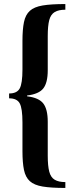

<svg xmlns="http://www.w3.org/2000/svg" viewBox="-20 -807 344 949"><path d="M303 122Q233 122 191 115Q149 108 127.5 88.5Q106 69 98.5 33Q91 -3 91 -60V-202Q91 -271 77.5 -296Q64 -321 25 -321V-345Q64 -345 77.5 -370Q91 -395 91 -463V-605Q91 -662 98.5 -698Q106 -734 127.5 -753.5Q149 -773 191 -780Q233 -787 303 -787V-759Q270 -759 250.5 -747.5Q231 -736 223.5 -708Q216 -680 216 -629V-460Q216 -398 194 -370Q172 -342 114 -335V-331Q172 -324 194 -295.5Q216 -267 216 -205V-37Q216 13 223.5 41.5Q231 70 250.5 81.5Q270 93 303 93Z"/></svg>

Font: Libre Bodoni SemiBold
Style: Regular
Weight: 600
Designer: Pablo Impallari, Rodrigo Fuenzalida
Foundry: Impallari Type
Version: Version 2.005;gftools[0.9.23]